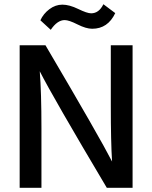

<svg xmlns="http://www.w3.org/2000/svg" viewBox="-20 -888 720 908"><path d="M286 -793Q251 -793 220 -747L171 -792Q185 -823 213.5 -844.5Q242 -866 275 -866Q308 -866 350 -845.5Q392 -825 411 -825Q448 -825 469 -868L525 -826Q490 -752 416 -752Q387 -752 346.5 -772.5Q306 -793 286 -793ZM176 0H73V-674H195Q454 -234 510 -124Q504 -215 504 -391V-674H607V0H485Q230 -429 168 -551Q176 -451 176 -282Z"/></svg>

Font: Hind Jalandhar Medium
Style: Regular
Weight: 500
Designer: Namrata Goyal
Foundry: Indian Type Foundry
Version: Version 0.702;PS 1.0;hotconv 1.0.81;makeotf.lib2.5.63406